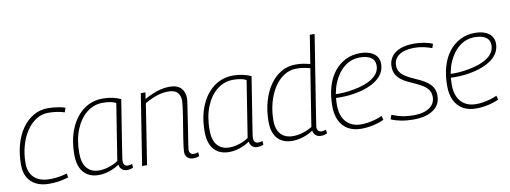

<svg xmlns="http://www.w3.org/2000/svg" viewBox="-61 -1074 3772 1419"><g transform="rotate(-10 1825.5 -365.0)"><path d="M214 10Q157 10 116 -10.5Q75 -31 53.5 -70Q32 -109 32 -163Q32 -245 51 -314Q70 -383 106 -434Q142 -485 191 -513.5Q240 -542 299 -542Q322 -542 343 -540Q364 -538 386 -534Q408 -530 429 -523L418 -490Q387 -500 357 -504Q327 -508 296 -508Q247 -508 205.5 -481.5Q164 -455 133 -408.5Q102 -362 84.5 -300.5Q67 -239 67 -168Q67 -122 86 -89Q105 -56 140 -39.5Q175 -23 223 -23Q250 -23 272.5 -25.5Q295 -28 315.5 -32.5Q336 -37 354 -42L359 -12Q339 -6 317 -1Q295 4 269.5 7Q244 10 214 10Z M798 10Q783 10 771 4Q759 -2 751 -13.5Q743 -25 741 -41Q721 -26 695 -14.5Q669 -3 641.5 3.5Q614 10 586 10Q538 10 503.5 -10.5Q469 -31 451 -71Q433 -111 433 -168Q433 -279 468 -363Q503 -447 566 -494.5Q629 -542 713 -542Q731 -542 749 -540Q767 -538 784 -534.5Q801 -531 817 -525.5Q833 -520 846 -514Q830 -412 818 -337.5Q806 -263 798 -211.5Q790 -160 785 -128.5Q780 -97 778 -81.5Q776 -66 776 -64Q776 -43 784.5 -32.5Q793 -22 810 -22Q819 -22 826.5 -23.5Q834 -25 842 -28L844 0Q834 5 822 7.5Q810 10 798 10ZM738 -69 805 -492Q786 -502 761.5 -506.5Q737 -511 707 -511Q639 -511 585.5 -468.5Q532 -426 501.5 -350.5Q471 -275 471 -174Q471 -100 503.5 -61.5Q536 -23 596 -23Q620 -23 645.5 -29Q671 -35 695 -45Q719 -55 738 -69Z M996 -532H1031L1023 -484Q1055 -501 1085.5 -514Q1116 -527 1147.5 -534.5Q1179 -542 1212 -542Q1270 -542 1298 -513Q1326 -484 1326 -435Q1326 -424 1321.5 -395Q1317 -366 1311 -326.5Q1305 -287 1298.5 -244Q1292 -201 1286 -162.5Q1280 -124 1275.5 -96Q1271 -68 1271 -59Q1271 -41 1280 -31.5Q1289 -22 1306 -22Q1313 -22 1321 -23.5Q1329 -25 1338 -29L1340 1Q1329 6 1317 8Q1305 10 1294 10Q1277 10 1263.5 3Q1250 -4 1242.5 -17Q1235 -30 1235 -48Q1235 -59 1238.5 -87.5Q1242 -116 1248 -154.5Q1254 -193 1261 -234.5Q1268 -276 1274 -315Q1280 -354 1283.5 -383Q1287 -412 1287 -424Q1287 -462 1266.5 -485.5Q1246 -509 1196 -509Q1166 -509 1137 -502Q1108 -495 1079.5 -482.5Q1051 -470 1020 -453L949 0H912Z M1776 10Q1761 10 1749 4Q1737 -2 1729 -13.5Q1721 -25 1719 -41Q1699 -26 1673 -14.5Q1647 -3 1619.5 3.5Q1592 10 1564 10Q1516 10 1481.5 -10.5Q1447 -31 1429 -71Q1411 -111 1411 -168Q1411 -279 1446 -363Q1481 -447 1544 -494.5Q1607 -542 1691 -542Q1709 -542 1727 -540Q1745 -538 1762 -534.5Q1779 -531 1795 -525.5Q1811 -520 1824 -514Q1808 -412 1796 -337.5Q1784 -263 1776 -211.5Q1768 -160 1763 -128.5Q1758 -97 1756 -81.5Q1754 -66 1754 -64Q1754 -43 1762.5 -32.5Q1771 -22 1788 -22Q1797 -22 1804.5 -23.5Q1812 -25 1820 -28L1822 0Q1812 5 1800 7.5Q1788 10 1776 10ZM1716 -69 1783 -492Q1764 -502 1739.5 -506.5Q1715 -511 1685 -511Q1617 -511 1563.5 -468.5Q1510 -426 1479.5 -350.5Q1449 -275 1449 -174Q1449 -100 1481.5 -61.5Q1514 -23 1574 -23Q1598 -23 1623.5 -29Q1649 -35 1673 -45Q1697 -55 1716 -69Z M2255 10Q2238 10 2226 4.5Q2214 -1 2206 -12.5Q2198 -24 2195 -39Q2177 -26 2150.5 -14.5Q2124 -3 2095.5 3.5Q2067 10 2039 10Q1994 10 1960 -8.5Q1926 -27 1907.5 -65Q1889 -103 1889 -158Q1889 -241 1909 -311Q1929 -381 1965 -433Q2001 -485 2050 -513.5Q2099 -542 2158 -542Q2192 -542 2218 -537.5Q2244 -533 2267 -527L2301 -740H2337Q2327 -674 2316.5 -609.5Q2306 -545 2296.5 -485Q2287 -425 2278.5 -371Q2270 -317 2262.5 -270.5Q2255 -224 2249 -186Q2243 -148 2239 -120.5Q2235 -93 2232.5 -77.5Q2230 -62 2230 -61Q2230 -41 2239 -31.5Q2248 -22 2264 -22Q2273 -22 2281 -24Q2289 -26 2296 -28L2300 0Q2288 5 2276.5 7.5Q2265 10 2255 10ZM2049 -24Q2087 -24 2125.5 -36Q2164 -48 2194 -67L2262 -496Q2241 -502 2216 -506.5Q2191 -511 2158 -511Q2108 -511 2065.5 -483.5Q2023 -456 1991.5 -407Q1960 -358 1943 -295Q1926 -232 1926 -160Q1926 -116 1941 -85.5Q1956 -55 1984 -39.5Q2012 -24 2049 -24Z M2404 -275Q2437 -273 2474.5 -275.5Q2512 -278 2548 -285Q2641 -301 2694.5 -338.5Q2748 -376 2748 -432Q2748 -471 2718.5 -491Q2689 -511 2635 -511Q2570 -511 2519 -470.5Q2468 -430 2438 -358.5Q2408 -287 2408 -193Q2408 -140 2426 -101.5Q2444 -63 2478.5 -42.5Q2513 -22 2560 -22Q2586 -22 2612 -26Q2638 -30 2665 -37.5Q2692 -45 2719 -57L2727 -27Q2689 -9 2644 0.5Q2599 10 2556 10Q2498 10 2457 -14Q2416 -38 2394.5 -83Q2373 -128 2373 -190Q2373 -270 2391.5 -334.5Q2410 -399 2445.5 -445Q2481 -491 2531 -516.5Q2581 -542 2641 -542Q2685 -542 2717 -529.5Q2749 -517 2766 -493.5Q2783 -470 2783 -438Q2783 -368 2722 -321Q2661 -274 2552 -255Q2513 -248 2473.5 -246.5Q2434 -245 2400 -247Z M2780 -21 2792 -53Q2812 -45 2837.5 -37Q2863 -29 2892.5 -25Q2922 -21 2954 -21Q3008 -21 3044 -35Q3080 -49 3098 -73.5Q3116 -98 3116 -129Q3116 -161 3102 -182Q3088 -203 3064.5 -218Q3041 -233 3013 -246Q2985 -259 2957 -271.5Q2929 -284 2906 -301.5Q2883 -319 2869 -343.5Q2855 -368 2855 -404Q2855 -433 2866.5 -458Q2878 -483 2901.5 -502Q2925 -521 2962.5 -531.5Q3000 -542 3050 -542Q3086 -542 3123.5 -535Q3161 -528 3186 -517L3176 -486Q3157 -493 3136 -498.5Q3115 -504 3092.5 -507.5Q3070 -511 3045 -511Q2992 -511 2957.5 -497.5Q2923 -484 2906 -460.5Q2889 -437 2889 -406Q2889 -376 2903.5 -355.5Q2918 -335 2941.5 -320Q2965 -305 2993 -292.5Q3021 -280 3048.5 -267Q3076 -254 3099.5 -236.5Q3123 -219 3137.5 -194.5Q3152 -170 3152 -134Q3152 -108 3144 -86Q3136 -64 3119.5 -46.5Q3103 -29 3079 -16.5Q3055 -4 3022.5 3Q2990 10 2948 10Q2898 10 2854.5 1.5Q2811 -7 2780 -21Z M3266 -275Q3299 -273 3336.5 -275.5Q3374 -278 3410 -285Q3503 -301 3556.5 -338.5Q3610 -376 3610 -432Q3610 -471 3580.5 -491Q3551 -511 3497 -511Q3432 -511 3381 -470.5Q3330 -430 3300 -358.5Q3270 -287 3270 -193Q3270 -140 3288 -101.5Q3306 -63 3340.5 -42.5Q3375 -22 3422 -22Q3448 -22 3474 -26Q3500 -30 3527 -37.5Q3554 -45 3581 -57L3589 -27Q3551 -9 3506 0.5Q3461 10 3418 10Q3360 10 3319 -14Q3278 -38 3256.5 -83Q3235 -128 3235 -190Q3235 -270 3253.5 -334.5Q3272 -399 3307.5 -445Q3343 -491 3393 -516.5Q3443 -542 3503 -542Q3547 -542 3579 -529.5Q3611 -517 3628 -493.5Q3645 -470 3645 -438Q3645 -368 3584 -321Q3523 -274 3414 -255Q3375 -248 3335.5 -246.5Q3296 -245 3262 -247Z"/></g></svg>

Font: Georama ExtraCondensed Thin ExtraLight
Style: Italic
Weight: 250
Italic angle: -9°
Version: Version 1.001